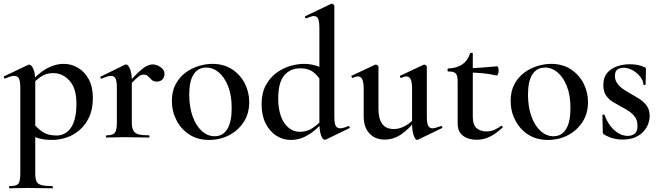

<svg xmlns="http://www.w3.org/2000/svg" viewBox="-24 -745 3576 1040"><path d="M28 275Q25 275 25 269Q25 263 28 263Q65 263 75.5 250Q86 237 86 194V-271Q86 -304 79 -319Q72 -334 53 -334Q44 -334 31.5 -330.5Q19 -327 5 -320Q1 -318 -2 -323.5Q-5 -329 -3 -331L129 -394Q131 -395 134 -395Q146 -395 156.5 -371.5Q167 -348 167 -304V194Q167 222 173.5 237Q180 252 200 257.5Q220 263 260 263Q262 263 262 269Q262 275 260 275Q232 275 198 274Q164 273 126 273Q99 273 73 274Q47 275 28 275ZM260 13Q221 13 193 6Q165 -1 128 -18L155 -79Q179 -49 207.5 -30Q236 -11 282 -11Q331 -11 360.5 -53.5Q390 -96 390 -184Q390 -266 353 -307.5Q316 -349 264 -349Q224 -349 195 -328Q166 -307 138 -277L129 -287Q180 -346 226.5 -372.5Q273 -399 322 -399Q363 -399 399 -377.5Q435 -356 457 -315Q479 -274 479 -215Q479 -152 458 -108.5Q437 -65 404 -38Q371 -11 333 1Q295 13 260 13Z M667 -271 660 -283Q698 -328 724.5 -352.5Q751 -377 769 -386.5Q787 -396 803 -396Q824 -396 845.5 -381.5Q867 -367 867 -345Q867 -327 856 -315Q845 -303 825 -303Q807 -303 797 -313Q787 -323 778 -332Q769 -341 753 -341Q745 -341 736 -336.5Q727 -332 711 -317Q695 -302 667 -271ZM553 0Q550 0 550 -6Q550 -12 553 -12Q587 -12 598 -26Q609 -40 609 -81V-272Q609 -304 602 -319Q595 -334 577 -334Q568 -334 555 -330Q542 -326 527 -319Q523 -318 520.5 -323.5Q518 -329 521 -330L652 -394Q657 -396 659 -396Q669 -396 679.5 -373Q690 -350 690 -306V-81Q690 -54 698 -38.5Q706 -23 726 -17.5Q746 -12 782 -12Q786 -12 786 -6Q786 0 782 0Q756 0 722.5 -1Q689 -2 650 -2Q623 -2 597.5 -1Q572 0 553 0Z M1109 13Q1047 13 1002 -16Q957 -45 932 -93.5Q907 -142 907 -198Q907 -250 927 -288Q947 -326 979.5 -350.5Q1012 -375 1050.5 -387Q1089 -399 1126 -399Q1189 -399 1234 -369Q1279 -339 1302.5 -292Q1326 -245 1326 -192Q1326 -130 1296 -84Q1266 -38 1217 -12.5Q1168 13 1109 13ZM1139 -7Q1183 -7 1207 -45.5Q1231 -84 1231 -160Q1231 -229 1211.5 -278Q1192 -327 1161 -353Q1130 -379 1093 -379Q1049 -379 1025 -342.5Q1001 -306 1001 -233Q1001 -167 1019 -116Q1037 -65 1068.5 -36Q1100 -7 1139 -7Z M1550 13Q1508 13 1472 -10.5Q1436 -34 1414.5 -77Q1393 -120 1393 -181Q1393 -240 1415 -281.5Q1437 -323 1471.5 -349Q1506 -375 1546 -387Q1586 -399 1622 -399Q1658 -399 1689 -389Q1720 -379 1745 -363L1726 -287Q1704 -330 1675.5 -352.5Q1647 -375 1603 -375Q1548 -375 1515.5 -336.5Q1483 -298 1483 -212Q1483 -155 1498 -114.5Q1513 -74 1540 -52.5Q1567 -31 1600 -31Q1641 -31 1673 -54Q1705 -77 1734 -109L1743 -101Q1722 -77 1693.5 -50.5Q1665 -24 1629.5 -5.5Q1594 13 1550 13ZM1787 -714V-114Q1787 -79 1794 -64.5Q1801 -50 1818 -50Q1826 -50 1837.5 -53Q1849 -56 1863 -62Q1866 -64 1869 -58.5Q1872 -53 1869 -51L1741 11Q1738 12 1735 12Q1724 12 1715 -12Q1706 -36 1706 -82V-592Q1706 -626 1700 -642Q1694 -658 1676 -658Q1668 -658 1658 -654.5Q1648 -651 1636 -646Q1632 -644 1629 -650Q1626 -656 1629 -657L1769 -724Q1771 -725 1773 -725Q1777 -725 1782 -721Q1787 -717 1787 -714Z M2060 11Q2007 11 1976.5 -23Q1946 -57 1946 -114V-263Q1946 -298 1938.5 -314.5Q1931 -331 1915 -331Q1903 -331 1887 -323Q1883 -322 1880.5 -328Q1878 -334 1881 -335L2007 -394Q2010 -395 2012 -395Q2016 -395 2021 -391Q2026 -387 2026 -384V-157Q2026 -101 2046.5 -73.5Q2067 -46 2109 -46Q2141 -46 2173.5 -64.5Q2206 -83 2227 -113L2233 -101Q2195 -49 2152 -19Q2109 11 2060 11ZM2288 -384V-113Q2288 -79 2295 -64.5Q2302 -50 2319 -50Q2327 -50 2338 -53.5Q2349 -57 2364 -62Q2368 -64 2371 -58.5Q2374 -53 2370 -51L2239 12Q2237 13 2235 13Q2226 13 2217 -11Q2208 -35 2208 -79V-263Q2208 -298 2201 -314.5Q2194 -331 2177 -331Q2165 -331 2149 -323Q2145 -322 2143 -328Q2141 -334 2144 -335L2270 -394Q2272 -395 2274 -395Q2279 -395 2283.5 -391Q2288 -387 2288 -384Z M2557 12Q2533 12 2509.5 4Q2486 -4 2470.5 -23Q2455 -42 2455 -77V-303Q2455 -325 2450.5 -337Q2446 -349 2435 -353.5Q2424 -358 2404 -358Q2400 -358 2400 -366Q2400 -374 2404 -374Q2451 -376 2480.5 -396.5Q2510 -417 2522 -455Q2523 -459 2530 -459Q2537 -459 2537 -455V-110Q2537 -69 2557.5 -51Q2578 -33 2611 -33Q2635 -33 2655.5 -42.5Q2676 -52 2690 -63Q2693 -65 2697 -60.5Q2701 -56 2697 -53Q2660 -19 2627.5 -3.5Q2595 12 2557 12ZM2666 -336Q2626 -345 2588.5 -348.5Q2551 -352 2508 -352V-376Q2549 -376 2587.5 -379Q2626 -382 2670 -386Q2672 -386 2674.5 -379Q2677 -372 2677 -362Q2677 -353 2673.5 -344Q2670 -335 2666 -336Z M2944 13Q2882 13 2837 -16Q2792 -45 2767 -93.5Q2742 -142 2742 -198Q2742 -250 2762 -288Q2782 -326 2814.5 -350.5Q2847 -375 2885.5 -387Q2924 -399 2961 -399Q3024 -399 3069 -369Q3114 -339 3137.5 -292Q3161 -245 3161 -192Q3161 -130 3131 -84Q3101 -38 3052 -12.5Q3003 13 2944 13ZM2974 -7Q3018 -7 3042 -45.5Q3066 -84 3066 -160Q3066 -229 3046.5 -278Q3027 -327 2996 -353Q2965 -379 2928 -379Q2884 -379 2860 -342.5Q2836 -306 2836 -233Q2836 -167 2854 -116Q2872 -65 2903.5 -36Q2935 -7 2974 -7Z M3307 -334Q3307 -311 3319 -294Q3331 -277 3350 -263.5Q3369 -250 3391 -238Q3416 -224 3439.5 -209Q3463 -194 3479 -172.5Q3495 -151 3495 -117Q3495 -85 3478.5 -55.5Q3462 -26 3429.5 -7.5Q3397 11 3348 11Q3323 11 3299 5Q3275 -1 3247 -17Q3245 -19 3243 -22Q3241 -25 3241 -29L3239 -121Q3239 -124 3244.5 -124.5Q3250 -125 3251 -122Q3262 -90 3281.5 -64Q3301 -38 3325.5 -23.5Q3350 -9 3376 -9Q3401 -9 3415.5 -22.5Q3430 -36 3429 -64Q3429 -92 3416 -110.5Q3403 -129 3383.5 -142Q3364 -155 3343 -166Q3319 -179 3296.5 -192.5Q3274 -206 3259 -227.5Q3244 -249 3244 -284Q3244 -325 3264.5 -349.5Q3285 -374 3318 -385.5Q3351 -397 3386 -397Q3407 -397 3425.5 -394Q3444 -391 3466 -382Q3475 -379 3475 -371Q3475 -352 3474 -332Q3473 -312 3473 -287Q3473 -285 3467 -285Q3461 -285 3461 -287Q3461 -307 3445 -328Q3429 -349 3404.5 -363.5Q3380 -378 3353 -378Q3335 -378 3321 -369Q3307 -360 3307 -334Z"/></svg>

Font: Cormorant Light SemiBold
Style: Regular
Weight: 600
Version: Version 4.000